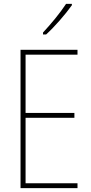

<svg xmlns="http://www.w3.org/2000/svg" viewBox="-20 -971 472 991"><path d="M351 -944V-951H321C288 -901 247 -852 202 -803V-793H218C261 -832 317 -896 351 -944ZM380 0V-25H112V-363H364V-388H112V-689H380V-714H86V0Z"/></svg>

Font: Noto Sans Thai Looped Condensed Thin
Style: Regular
Weight: 100
Width: 3
Designer: Sasikarn Vongin, Ben Mitchell
Foundry: The Fontpad Ltd
Version: Version 1.001